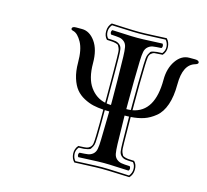

<svg xmlns="http://www.w3.org/2000/svg" viewBox="-103 -800 1033 956"><g transform="rotate(15 413.5 -322.5)"><path d="M542 -108.9Q543 -76.7 546.1 -59.8Q549.3 -43 560.5 -33.4Q571.8 -23.9 585.4 -21.5Q599.1 -19 628.9 -18.1Q633.3 -13.7 633.5 -6.6Q633.8 0.5 628.9 4.9Q607.4 4.4 567.4 2.2Q527.3 0 500 0Q472.2 0 431.4 2.2Q390.6 4.4 370.1 4.9Q365.7 0.5 365.7 -6.6Q365.7 -13.7 370.1 -18.1Q399.9 -19.5 413.6 -21.7Q427.2 -23.9 438.5 -33.4Q449.7 -43 453.1 -60.1Q456.5 -77.1 457 -108.9Q459.5 -203.6 460 -254.9Q450.2 -254.9 437 -255.4Q437.5 -179.2 436 -120.1Q435.5 -100.6 434.3 -87.6Q433.1 -74.7 428.2 -65.9Q423.3 -57.1 420.2 -52.7Q417 -48.3 405.3 -45.7Q393.6 -43 386.7 -42.5Q379.9 -42 359.9 -41.5Q346.7 -25.9 347.9 -5.9Q349.1 14.2 361.3 27.8Q377.4 27.3 425 24.9Q472.7 22.5 498 22.5Q525.9 22.5 576.2 24.9Q626.5 27.3 637.7 27.8Q651.4 11.2 651.1 -8.8Q650.9 -28.8 639.2 -41.5Q611.3 -42.5 599.9 -44.2Q588.4 -45.9 578.6 -54.4Q568.8 -63 566.7 -76.9Q564.5 -90.8 564 -120.1Q562.5 -188 562 -255.4Q549.8 -254.9 540 -254.9H539.1Q539.6 -210 542 -108.9ZM428.2 -123Q429.7 -182.1 429.2 -255.9Q399.9 -257.8 376.2 -263.2Q352.5 -268.6 327.4 -282Q302.2 -295.4 285.4 -315.9Q268.6 -336.4 257.8 -370.6Q247.1 -404.8 247.1 -450.2Q247.1 -517.1 227.1 -553Q207 -588.9 185.1 -595.2Q171.9 -598.1 171.9 -604Q171.9 -616.2 191.9 -616.2H223.1Q262.2 -616.2 291 -576.2Q319.8 -536.1 319.8 -465.8Q319.8 -387.2 350.6 -344.5Q381.3 -301.8 429.2 -291.5V-320.8Q429.2 -480.5 428.2 -522.5Q427.7 -542 427.2 -552.7Q426.8 -563.5 422.9 -572.5Q418.9 -581.5 416.3 -585.2Q413.6 -588.9 402.8 -591.6Q392.1 -594.2 384.5 -594.7Q377 -595.2 356.9 -596.2Q341.3 -611.3 341.6 -637.7Q341.8 -664.1 358.9 -681.2Q372.6 -680.7 423.3 -678.2Q474.1 -675.8 502 -675.8Q527.3 -675.8 575.9 -678.2Q624.5 -680.7 642.1 -681.2Q657.7 -665.5 659.2 -639.9Q660.6 -614.3 644 -596.2Q641.1 -596.2 635.3 -595.7Q611.3 -594.7 602.5 -593.5Q593.8 -592.3 585.4 -584.7Q577.1 -577.1 575.4 -563.7Q573.7 -550.3 572.8 -522.5Q569.8 -428.7 570.3 -319.8V-290.5Q680.2 -311.5 680.2 -477.1Q680.2 -536.1 708 -576.2Q735.8 -616.2 775.9 -616.2H805.2Q827.1 -616.2 827.1 -604Q827.1 -597.2 813 -592.8Q752.9 -575.7 752.9 -473.1Q752.9 -410.6 737.8 -367.2Q722.7 -323.7 694.8 -301Q667 -278.3 637.5 -268.3Q607.9 -258.3 570.3 -255.9Q570.3 -190.9 571.8 -123Q572.3 -103.5 572.8 -92.8Q573.2 -82 577.1 -72.8Q581.1 -63.5 583.7 -60.1Q586.4 -56.6 596.9 -53.7Q607.4 -50.8 615 -50.5Q622.6 -50.3 643.1 -49.3Q658.7 -34.2 658.4 -7.8Q658.2 18.6 641.1 35.6Q628.4 35.2 577.1 33Q525.9 30.8 498 30.8Q472.7 30.8 423.8 33Q375 35.2 357.9 35.6Q342.3 20 340.8 -5.6Q339.4 -31.2 356 -49.3Q358.9 -49.3 364.3 -49.3Q388.2 -50.3 397.2 -51.8Q406.2 -53.2 415 -60.8Q423.8 -68.4 425.8 -81.8Q427.7 -95.2 428.2 -123ZM539.1 -288.1H540Q551.3 -288.1 562 -289.6V-319.8Q562 -431.6 564.9 -525.4Q565.4 -545.4 566.7 -557.9Q567.9 -570.3 572.5 -579.3Q577.1 -588.4 580.3 -592.8Q583.5 -597.2 595 -599.6Q606.4 -602.1 613.5 -602.5Q620.6 -603 640.1 -604Q653.3 -619.6 652.1 -639.4Q650.9 -659.2 638.7 -672.9Q622.1 -672.4 574.7 -670.2Q527.3 -668 502 -668Q474.1 -668 423.8 -670.4Q373.5 -672.9 362.3 -672.9Q348.6 -656.2 348.9 -636.5Q349.1 -616.7 360.8 -604Q388.7 -603 400.1 -601.1Q411.6 -599.1 421.4 -590.8Q431.2 -582.5 433.3 -568.4Q435.5 -554.2 436 -525.4Q437 -483.9 437 -320.8V-290Q448.2 -288.1 460 -288.1Q460 -293 460 -304Q460 -314.9 460 -320.8Q460 -411.1 457 -536.1Q456.1 -568.4 452.9 -585.2Q449.7 -602.1 438.5 -611.6Q427.2 -621.1 413.6 -623.3Q399.9 -625.5 370.1 -627Q365.7 -631.3 365.7 -638.4Q365.7 -645.5 370.1 -649.9Q391.6 -649.4 431.6 -647.2Q471.7 -645 499 -645Q526.9 -645 567.6 -647.2Q608.4 -649.4 628.9 -649.9Q633.3 -645.5 633.5 -638.4Q633.8 -631.3 628.9 -627Q599.1 -625.5 585.7 -623.3Q572.3 -621.1 561 -611.3Q549.8 -601.6 546.4 -585Q543 -568.4 542 -536.1Q539.1 -435.5 539.1 -319.8Z"/></g></svg>

Font: Linux Libertine Initials
Style: Initials
Weight: 400
Designer: Philipp H. Poll
Foundry: Philipp H. Poll
Version: Version 5.0.6